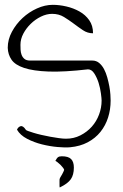

<svg xmlns="http://www.w3.org/2000/svg" viewBox="-20 -622 519 811"><path d="M51.8 -74.2Q56.6 -85.9 66.9 -88.9Q77.1 -91.8 88.9 -74.2Q88.9 -72.3 98.1 -68.8Q107.4 -65.4 121.6 -61Q135.7 -56.6 154.8 -52.2Q173.8 -47.9 192.4 -44.4Q210.9 -41 228.5 -38.6Q246.1 -36.1 258.8 -36.1Q292 -36.1 319.8 -50.3Q347.7 -64.5 367.7 -86.9Q387.7 -109.4 398.4 -138.2Q409.2 -167 409.2 -197.3Q409.2 -206.1 406.2 -228Q403.3 -250 396.5 -272Q389.6 -293.9 378.4 -311.5Q367.2 -329.1 351.6 -329.1Q250 -317.4 185.1 -319.8Q120.1 -322.3 82 -335Q43.9 -347.7 28.8 -369.6Q13.7 -391.6 12.7 -419.9Q12.7 -455.1 30.3 -487.8Q47.9 -520.5 75.2 -545.9Q102.5 -571.3 136.2 -586.4Q169.9 -601.6 203.1 -601.6Q230.5 -601.6 260.3 -594.7Q290 -587.9 315.4 -573.7Q340.8 -559.6 356.9 -536.6Q373 -513.7 373 -481.4Q349.6 -481.4 330.1 -494.6Q310.5 -507.8 291 -522.5Q271.5 -537.1 250 -550.3Q228.5 -563.5 200.2 -563.5Q176.8 -563.5 152.8 -551.8Q128.9 -540 109.9 -521.5Q90.8 -502.9 78.6 -480Q66.4 -457 66.4 -432.6Q66.4 -422.9 66.9 -411.6Q67.4 -400.4 71.3 -390.1Q75.2 -379.9 83.5 -373Q91.8 -366.2 107.4 -366.2H370.1Q386.7 -366.2 398.9 -356Q411.1 -345.7 419.4 -330.1Q427.7 -314.5 433.1 -294.9Q438.5 -275.4 441.9 -256.8Q445.3 -238.3 446.3 -222.2Q447.3 -206.1 447.3 -197.3Q447.3 -159.2 436.5 -125.5Q425.8 -91.8 404.3 -64.9Q382.8 -38.1 350.6 -21Q318.4 -3.9 276.4 0Q255.9 2 223.1 -1Q190.4 -3.9 157.2 -12.2Q124 -20.5 94.7 -35.6Q65.4 -50.8 51.8 -74.2ZM251 95.7Q251 92.8 246.1 86.4Q241.2 80.1 235.4 74.2Q229.5 68.4 223.1 63.5Q216.8 58.6 213.9 57.6Q219.7 45.9 225.1 42Q230.5 38.1 241.2 38.1Q268.6 38.1 280.3 49.8Q292 61.5 292 85.9Q292 116.2 279.3 134.8Q266.6 153.3 232.4 169.9Q231.4 168 231.4 161.1Q231.4 154.3 231.4 151.4Q231.4 148.4 231.4 141.1Q231.4 133.8 232.4 132.8Q232.4 130.9 235.8 125.5Q239.3 120.1 242.7 113.8Q246.1 107.4 248.5 102.1Q251 96.7 251 95.7Z"/></svg>

Font: Annie Use Your Telescope
Style: Regular
Weight: 400
Designer: Kimberly Geswein
Foundry: Kimberly Geswein
Version: Version 1.002 2001